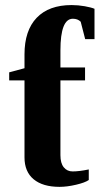

<svg xmlns="http://www.w3.org/2000/svg" viewBox="-20 -724 391 754"><path d="M314.5 -570.3 296.9 -638.7Q285.2 -650.4 266.1 -650.4Q217.3 -650.4 217.3 -525.9V-459H314V-408.2H217.3V-114.7Q217.3 -83 230.5 -66.9Q243.7 -50.8 265.1 -50.8Q291 -50.8 328.6 -58.6V-17.1Q314 -6.8 278.6 1.5Q243.2 9.8 213.9 9.8Q147.9 9.8 112.1 -20Q76.2 -49.8 76.2 -106V-408.2H16.1V-439.9L76.2 -456.1V-510.3Q76.2 -604 124 -654.1Q171.9 -704.1 261.2 -704.1Q287.1 -704.1 313 -699.5Q338.9 -694.8 351.1 -689.5V-570.3Z"/></svg>

Font: Liberation Serif
Style: Bold
Weight: 700
Designer: Steve Matteson
Foundry: Ascender Corporation
Version: Version 2.1.5